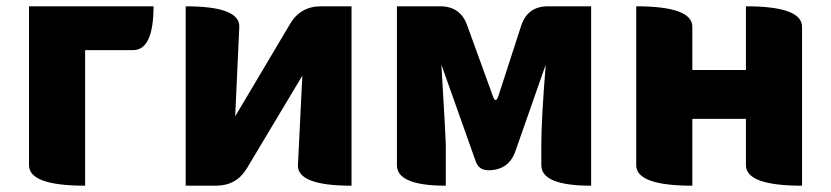

<svg xmlns="http://www.w3.org/2000/svg" viewBox="-20 -589 2636 609"><path d="M250 0Q72 0 72 -65V-569H467Q467 -430 402 -430H250V0Z M569 0V-569Q741 -569 739 -504L726 -220L900 -513Q933 -569 998 -569H1095V0Q923 0 925 -65L939 -349L763 -55Q730 0 665 0Z M1394 0Q1239 0 1239 -65V-569H1376Q1441 -569 1462 -508L1543 -285Q1552 -258 1561 -285L1633 -507Q1653 -569 1718 -569H1855V0Q1697 0 1697 -65V-132Q1697 -208 1711 -384L1615 -110Q1594 -49 1529 -49Q1499 -49 1489 -77L1380 -384Q1394 -150 1394 -132V0Z M2176 0Q1998 0 1998 -65V-569Q2176 -569 2176 -504V-367H2346V-569Q2524 -569 2524 -504V0Q2346 0 2346 -65V-212H2176V0Z"/></svg>

Font: Swei Half Moon CJK SC
Style: Black
Weight: 900
Version: Version 2.071